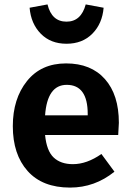

<svg xmlns="http://www.w3.org/2000/svg" viewBox="-20 -833 592 869"><path d="M114 -798 195 -813Q214 -735 281 -735Q347 -735 368 -813L449 -798Q443 -726 398 -680.5Q353 -635 281 -635Q209 -635 164.5 -680.5Q120 -726 114 -798ZM518 -277Q518 -267 515 -222H184Q191 -150 223 -120Q255 -90 310 -90Q373 -90 439 -136L498 -56Q409 16 297 16Q172 16 105 -59Q38 -134 38 -262Q38 -386 102 -466Q166 -546 279 -546Q392 -546 455 -475Q518 -404 518 -277ZM377 -311V-317Q377 -449 282 -449Q194 -449 184 -311Z"/></svg>

Font: FiraGO SemiBold
Style: Regular
Weight: 600
Designer: bBox Type
Foundry: bBox Type GmbH
Version: Version 1.001;PS 001.001;hotconv 1.0.88;makeotf.lib2.5.64775